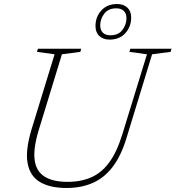

<svg xmlns="http://www.w3.org/2000/svg" viewBox="-20 -925 873 955"><path d="M173 -279Q145 -187.5 152.2 -130.5Q159.5 -73.5 201 -47Q242.5 -20.5 316 -20.5Q383.5 -20.5 435 -43.5Q486.5 -66.5 524.2 -118.5Q562 -170.5 588.5 -257L711 -655L623.5 -667L628 -682.5H833L828.5 -667L736.5 -655L609.5 -239.5Q582 -149 539.8 -94.2Q497.5 -39.5 440.5 -14.8Q383.5 10 311 10Q229 10 179 -19.5Q129 -49 117.2 -113.5Q105.5 -178 137.5 -283.5L251.5 -655L164 -667L168.5 -682.5H384L379.5 -667L288 -655ZM562.5 -905Q594.5 -905 613.5 -887.2Q632.5 -869.5 632.5 -837.5Q632.5 -792.5 603.5 -760.2Q574.5 -728 525 -728Q493.5 -728 474.2 -745.8Q455 -763.5 455 -795.5Q455 -841 484 -873Q513 -905 562.5 -905ZM529.5 -749.5Q569 -749.5 589 -776.2Q609 -803 609 -833.5Q609 -858 595.8 -870.8Q582.5 -883.5 558 -883.5Q518.5 -883.5 498.5 -856.8Q478.5 -830 478.5 -799.5Q478.5 -775 491.8 -762.2Q505 -749.5 529.5 -749.5Z"/></svg>

Font: Newsreader ExtraLight
Style: Italic
Weight: 250
Italic angle: -17°
Designer: Hugues Gentile
Foundry: Production Type
Version: Version 1.003